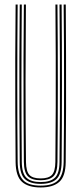

<svg xmlns="http://www.w3.org/2000/svg" viewBox="-20 -820 358 846"><path d="M159.2 6Q104.2 6 76.9 -18.8Q49.5 -43.5 48.8 -105.8Q47.8 -209 47.4 -325.6Q47 -442.2 47.2 -563Q47.5 -683.8 48.8 -800H57.8Q57 -722 56.6 -631Q56.2 -540 56.2 -446.4Q56.2 -352.8 56.6 -265.5Q57 -178.2 57.8 -107.2Q58.5 -51.8 81.4 -26.9Q104.2 -2 159.2 -2Q214.2 -2 237 -26.9Q259.8 -51.8 260.5 -107.2Q261.2 -176.8 261.8 -260.8Q262.2 -344.8 262.2 -436.2Q262.2 -527.8 261.9 -620.5Q261.5 -713.2 260.5 -800H269.8Q270.5 -694.2 271 -577.2Q271.5 -460.2 271.1 -340.4Q270.8 -220.5 269.5 -105.8Q268.8 -43 241.2 -18.5Q213.8 6 159.2 6ZM159.2 -9.8Q112.5 -9.8 90 -30.8Q67.5 -51.8 67 -106.2Q66 -207.8 65.5 -324.5Q65 -441.2 65.4 -562.8Q65.8 -684.2 67 -800H76Q75.2 -720.5 74.9 -630.9Q74.5 -541.2 74.5 -449.1Q74.5 -357 74.9 -269.4Q75.2 -181.8 76 -106.5Q76.5 -56.5 96.4 -37.1Q116.2 -17.8 159.2 -17.8Q202 -17.8 221.9 -36.9Q241.8 -56 242.2 -106.5Q243.5 -206.5 243.9 -323.2Q244.2 -440 243.9 -562.1Q243.5 -684.2 242.2 -800H251.5Q252.2 -719.8 252.6 -630.1Q253 -540.5 253 -448.8Q253 -357 252.6 -269.6Q252.2 -182.2 251.5 -106.2Q251 -52.2 228.8 -31Q206.5 -9.8 159.2 -9.8ZM159.2 -25.8Q120.8 -25.8 103.2 -43.1Q85.8 -60.5 85.2 -106.5Q84.2 -199.2 83.8 -316.1Q83.2 -433 83.6 -557.9Q84 -682.8 85.2 -800H94.2Q92.8 -634.8 92.6 -461Q92.5 -287.2 94.5 -106.5Q95 -65.2 109.4 -49.5Q123.8 -33.8 159.2 -33.8Q194.5 -33.8 209 -49.5Q223.5 -65.2 224 -106.5Q225.2 -232.2 225.6 -347.2Q226 -462.2 225.6 -573.5Q225.2 -684.8 224.2 -800H233.2Q234 -722 234.4 -631.5Q234.8 -541 234.8 -447.5Q234.8 -354 234.4 -266.4Q234 -178.8 233.2 -106.5Q232.8 -59.8 215 -42.8Q197.2 -25.8 159.2 -25.8Z"/></svg>

Font: Big Shoulders Inline Display Light
Style: Regular
Weight: 300
Designer: Patric King
Foundry: XO Type Co
Version: Version 1.000